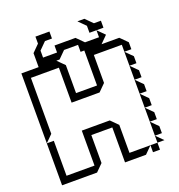

<svg xmlns="http://www.w3.org/2000/svg" viewBox="-156 -1031 1085 1161"><g transform="rotate(-20 386.0 -450.0)"><path d="M675 -540V-630L720 -585V-540ZM675 -450V-540L720 -495V-450ZM45 -270V-720H270L315 -675V-495H450V-720H675L720 -675V-630H675V-675H495V-495L450 -450H270V-675H90V-315ZM675 -360V-450L720 -405V-360ZM675 -270V-360L720 -315V-270ZM675 -180V-270L720 -225V-180ZM675 -90V-180L720 -135V-90ZM45 0V-270H90V-45H270V-270H450L495 -225V-45H630L585 0H450V-225H315V-45L270 0ZM675 -45V-90L720 -45ZM630 0V-45H675V0ZM156 -720V-810L201 -855V-900H291V-855H246L201 -810V-765H291V-810H426L471 -765H561V-810L606 -765L561 -720H426V-765H336L291 -720ZM516 -810V-855L471 -900H516L561 -855H606V-810Z"/></g></svg>

Font: Rubik Iso
Style: Regular
Weight: 400
Designer: Hubert and Fischer, NaN
Foundry: Hubert and Fischer, NaN
Version: Version 2.200